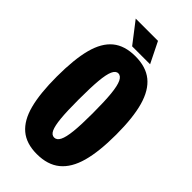

<svg xmlns="http://www.w3.org/2000/svg" viewBox="-252 -869 945 945"><g transform="rotate(45 220.5 -396.0)"><path d="M16 -327Q16 -448 36 -523.5Q56 -599 100.5 -635.5Q145 -672 219 -672Q293 -672 338 -635.5Q383 -599 404 -524.5Q425 -450 425 -332Q425 -214 404 -138.5Q383 -63 337 -25.5Q291 12 216 12Q143 12 99 -25Q55 -62 35.5 -136.5Q16 -211 16 -327ZM269 -324Q269 -408 264 -457.5Q259 -507 248 -530Q237 -553 219 -553Q202 -553 191.5 -530Q181 -507 176.5 -457Q172 -407 172 -323Q172 -242 176.5 -195.5Q181 -149 191 -127.5Q201 -106 219 -106Q237 -106 248 -127.5Q259 -149 264 -196.5Q269 -244 269 -324ZM298 -695 244 -804H89L173 -695Z"/></g></svg>

Font: Bricolage Grotesque 96pt Condensed ExBd
Style: Regular
Weight: 800
Width: 3
Designer: Mathieu Triay
Foundry: Atelier Triay
Version: Version 1.001;Glyphs 3.2 (3207)